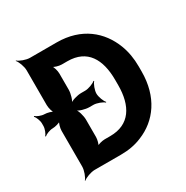

<svg xmlns="http://www.w3.org/2000/svg" viewBox="-188 -883 1024 1055"><g transform="rotate(-30 324.5 -355.5)"><path d="M128 0H295C344 0 388 -8 428 -25C543 -71 622 -179 622 -339V-371C622 -422 614 -468 598 -510C554 -625 455 -711 297 -711H128C104 -711 67 -725 54 -737L52 -735C64 -722 78 -685 78 -661V-440C78 -422 86 -392 95 -383L98 -386C89 -395 59 -403 42 -403C24 -403 -3 -414 -12 -423L-15 -420C-6 -411 5 -384 5 -367V-350C5 -332 -6 -305 -15 -296L-12 -293C-3 -302 24 -313 42 -313C59 -313 89 -321 98 -330L95 -333C86 -324 78 -294 78 -277V-50C78 -26 64 11 52 24L54 26C67 14 104 0 128 0ZM473 -372V-339C473 -208 420 -118 295 -118H260C244 -118 215 -111 206 -102L209 -99C218 -108 225 -137 225 -153V-263C225 -287 214 -327 201 -339L199 -337C211 -324 251 -313 275 -313H301C322 -313 356 -300 367 -289L370 -292C359 -303 346 -337 346 -358C346 -379 359 -413 370 -424L367 -427C356 -416 322 -403 301 -403H275C251 -403 211 -392 199 -379L201 -377C214 -389 225 -429 225 -453V-556C225 -573 217 -602 208 -611L206 -609C215 -600 244 -592 261 -592H297C422 -592 473 -503 473 -372Z"/></g></svg>

Font: Asimov
Style: Edge
Weight: 500
Designer: Google
Version: Version 2.000980: 2014